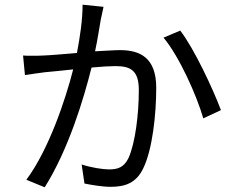

<svg xmlns="http://www.w3.org/2000/svg" viewBox="-20 -772 996 816"><path d="M331 -752C331 -688 320 -615 307 -547C250 -542 194 -537 163 -536C146 -535 130 -535 114 -535C102 -535 91 -535 78 -536L86 -453C111 -457 149 -462 171 -465C196 -467 242 -472 291 -477C259 -351 188 -137 92 -8L170 24C271 -137 335 -349 369 -485C410 -489 447 -491 470 -491C531 -491 570 -476 570 -390C570 -287 555 -164 526 -100C506 -59 478 -52 443 -52C417 -52 366 -60 327 -73L339 8C369 14 415 22 450 22C512 22 559 6 589 -57C628 -137 644 -286 644 -399C644 -527 575 -559 490 -559C467 -559 428 -556 384 -554C395 -604 403 -660 408 -687C412 -706 416 -726 420 -743ZM675 -612C742 -532 816 -366 844 -269L919 -304C886 -392 805 -566 746 -642Z"/></svg>

Font: Kinto Sans
Style: Regular
Weight: 400
Designer: Authors: Ryoko NISHIZUKA  (kana & ideographs); Paul D. Hunt (Latin, Greek & Cyrillic); Wenlong ZHANG  (bopomofo); Sandol
Foundry: Adobe Systems Incorporated, ookami Inc.
Version: Version 0.001